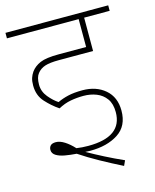

<svg xmlns="http://www.w3.org/2000/svg" viewBox="-111 -697 708 879"><g transform="rotate(-15 243.5 -257.5)"><path d="M270 -251Q239 -251 209 -245.5Q179 -240 150 -224Q117 -246 88.5 -277.5Q60 -309 60 -356Q60 -377 64.5 -391Q69 -405 78 -418Q94 -440 122 -452Q150 -464 210 -464H340V-596H0V-622H487V-596H366V-438H204Q161 -438 138 -430.5Q115 -423 101 -405Q87 -388 87 -353Q87 -320 109 -293.5Q131 -267 153 -253Q176 -264 204 -270.5Q232 -277 272 -277Q337 -277 379 -241Q421 -205 421 -141Q421 -68 368.5 -34Q316 0 236 0Q227 0 212 -1Q249 20 291 41.5Q333 63 378 83L367 107Q315 81 264.5 53Q214 25 172 -3Q143 -5 117.5 -9.5Q92 -14 76 -24Q60 -34 60 -51Q60 -63 67.5 -71Q75 -79 93 -79Q112 -79 134 -65Q156 -51 177 -28Q203 -24 233 -24Q394 -24 394 -141Q394 -181 376.5 -205Q359 -229 331 -240Q303 -251 270 -251Z"/></g></svg>

Font: Noto Sans Thin
Style: Italic
Weight: 100
Italic angle: -12°
Designer: Monotype Design Team
Foundry: Monotype Imaging Inc.
Version: Version 2.013; ttfautohint (v1.8.4.7-5d5b)